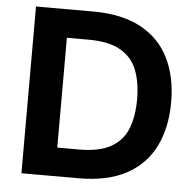

<svg xmlns="http://www.w3.org/2000/svg" viewBox="-51 -751 813 803"><g transform="rotate(5 355.5 -350.0)"><path d="M68 0V-700H308Q430 -700 509.5 -656.5Q589 -613 627.5 -534.5Q666 -456 666 -350Q666 -245 627.5 -166Q589 -87 509.5 -43.5Q430 0 307 0ZM208 -120H300Q384 -120 433 -147.5Q482 -175 502.5 -226.5Q523 -278 523 -350Q523 -422 502.5 -473.5Q482 -525 433 -553Q384 -581 300 -581H208Z"/></g></svg>

Font: DM Sans 17pt ExtraBold
Style: Regular
Weight: 800
Version: Version 4.004;gftools[0.9.30]